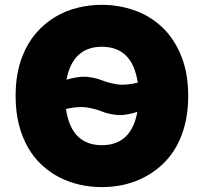

<svg xmlns="http://www.w3.org/2000/svg" viewBox="-20 -757 835 787"><path d="M397.7 9.9Q351.9 9.9 307.9 0.2Q263.8 -9.6 224.6 -29.5Q185.4 -49.4 152.2 -79.9Q119 -110.4 95 -152Q71 -193.5 57.5 -246.3Q44 -299 44 -363.6Q44 -456 71.4 -525.6Q93 -581 127.5 -620.9Q161.9 -660.9 204.9 -686.8Q247.9 -712.7 297.1 -725Q346.2 -737.2 397.7 -737.2Q467.3 -737.2 531.2 -714.5Q596.6 -691.8 648.8 -641.7Q696.7 -594.1 724.1 -524.5Q751.4 -454.9 751.4 -363.6Q751.4 -317.1 744.3 -276.6Q737.2 -236.2 723.9 -201.5Q710.6 -166.9 691.6 -138Q672.6 -109 648.8 -85.9Q622.2 -60.7 592.7 -42.6Q563.2 -24.5 531.4 -12.8Q499.6 -1.1 465.9 4.4Q432.2 9.9 397.7 9.9ZM397.7 -161.9Q517.8 -161.9 543 -298.3Q501.1 -285.2 470.5 -285.2Q462.4 -285.2 455.6 -286.2Q438.6 -288 423.1 -291.9Q407.7 -295.8 393.8 -301.5Q380.7 -306.5 365.9 -310.4Q351.2 -314.3 334.5 -316.8Q329.5 -317.5 324.2 -317.8Q318.9 -318.2 313.2 -318.2Q285.2 -318.2 250.4 -310.4Q272 -161.9 397.7 -161.9ZM482.2 -409.8Q508.2 -409.8 544.7 -418Q523.1 -565.3 397.7 -565.3Q278.1 -565.3 252.5 -430.4Q294.4 -442.5 324.9 -442.5Q328.8 -442.5 332.4 -442.3Q335.9 -442.1 339.5 -441.8Q356.5 -439.6 372 -435.9Q387.4 -432.2 401.6 -426.5Q415.1 -421.5 429.9 -417.6Q444.6 -413.7 461.3 -411.2Q466.3 -410.5 471.4 -410.2Q476.6 -409.8 482.2 -409.8Z"/></svg>

Font: Linik Sans Black
Style: Regular
Weight: 900
Designer: Fonts by Rasmus Andersson / Changes by Cristiano Sobral with parts from Marc Monis
Foundry: rsms
Version: Version 3.020; ttfautohint (v1.6)